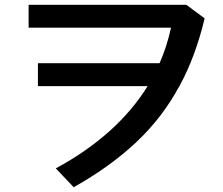

<svg xmlns="http://www.w3.org/2000/svg" viewBox="-20 -760 934 805"><path d="M289 25 214 -54Q472 -194 599 -399H139V-495H649Q680 -565 697 -644H100V-740H761L838 -683Q800 -524 734 -402V-399H732Q661 -267 551.5 -164Q442 -61 289 25Z"/></svg>

Font: 카카오 큰글씨 ExtraBold
Style: Regular
Weight: 800
Designer: Park Young-rak; Lee Sang-min; Kim Jung-jin; Min Bon; Park Min-gyu;
Foundry: Kakao Corporation
Version: Version 2.003